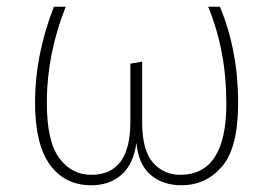

<svg xmlns="http://www.w3.org/2000/svg" viewBox="-20 -540 811 570"><path d="M598 -520H633Q687 -389 687 -235Q687 -101 639 -45.5Q591 10 519 10Q463 10 427 -21Q391 -52 385 -116Q376 -52 340.5 -21Q305 10 251 10Q173 10 128.5 -50.5Q84 -111 84 -237Q84 -376 140 -520H175Q119 -378 119 -236Q119 -120 156 -70.5Q193 -21 251 -21Q367 -21 367 -178V-351L402 -357V-177Q402 -94 434 -57.5Q466 -21 515 -21Q652 -21 652 -233Q652 -389 598 -520Z"/></svg>

Font: FiraSans
Style: Regular
Weight: 200
Designer: Carrois Corporate & Edenspiekermann AG
Foundry: Carrois Corporate GbR & Edenspiekermann AG
Version: Version 3.106;PS 003.106;hotconv 1.0.70;makeotf.lib2.5.58329